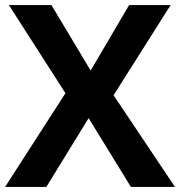

<svg xmlns="http://www.w3.org/2000/svg" viewBox="-20 -734 707 754"><path d="M667 0 426 -360 650 -714H487L336 -457L182 -714H15L237 -368L0 0H162L328 -270L494 0Z"/></svg>

Font: Noto Sans Lisu
Style: Bold
Weight: 700
Designer: Monotype Design Team. David Williams.
Foundry: Monotype Imaging Inc.
Version: Version 2.102